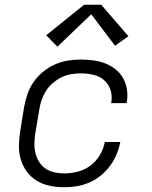

<svg xmlns="http://www.w3.org/2000/svg" viewBox="-20 -778 640 806"><path d="M250 8Q219 8 189.5 2Q160 -4 135.5 -18.5Q111 -33 93.5 -56.5Q76 -80 67.5 -108Q59 -136 59.5 -166.5Q60 -197 65 -228L81 -328Q86 -355 95 -382Q104 -409 120.5 -433Q137 -457 160 -476Q183 -495 209.5 -507Q236 -519 264 -523.5Q292 -528 319 -528Q346 -528 372 -524.5Q398 -521 421.5 -512Q445 -503 465 -487Q485 -471 497 -449.5Q509 -428 513 -401.5Q517 -375 512 -349Q512 -348 512 -347Q512 -346 512 -345H447Q447 -346 447 -346.5Q447 -347 447 -347Q452 -375 444 -400Q436 -425 417 -441.5Q398 -458 372 -464Q346 -470 319 -470Q299 -470 278 -466.5Q257 -463 238 -453.5Q219 -444 202 -429.5Q185 -415 173.5 -397Q162 -379 155 -359Q148 -339 145 -318L128 -218Q125 -197 124.5 -176Q124 -155 129 -135Q134 -115 144.5 -98Q155 -81 171.5 -70Q188 -59 208.5 -54.5Q229 -50 250 -50Q278 -50 307 -57.5Q336 -65 360 -83Q384 -101 399.5 -127.5Q415 -154 420 -182H485Q480 -156 469.5 -130.5Q459 -105 442 -82Q425 -59 403 -41Q381 -23 355.5 -12Q330 -1 303 3.5Q276 8 250 8ZM221 -582 174 -630 333 -758H405L519 -626L463 -586L363 -718Z"/></svg>

Font: Iosevka SS04 Lt Ex Obl
Style: Regular
Weight: 300
Width: 7
Italic angle: -9°
Monospace: yes
Designer: Belleve Invis
Foundry: Belleve Invis
Version: Version 19.0.0; ttfautohint (v1.8.4)